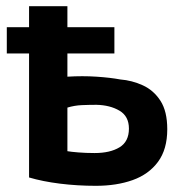

<svg xmlns="http://www.w3.org/2000/svg" viewBox="-20 -578 580 621"><path d="M74 -490H2V-405H74V-4Q118 9 174 16Q230 23 290 23Q357 23 409 4.5Q461 -14 491 -54.5Q521 -95 521 -160Q521 -218 499 -252Q477 -286 442 -302Q407 -318 369 -321Q337 -327 292 -330Q247 -333 198 -330V-405H350V-490H198V-558H74ZM286 -83Q258 -83 233.5 -85Q209 -87 198 -89V-230Q221 -237 245 -238Q269 -239 292 -239Q336 -238 366.5 -220Q397 -202 397 -162Q397 -120 366.5 -101.5Q336 -83 286 -83Z"/></svg>

Font: Repo DemiBold
Style: Regular
Weight: 600
Designer: Stefan Peev
Foundry: Context Ltd
Version: Version 1.502